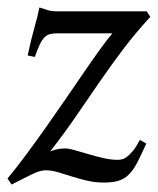

<svg xmlns="http://www.w3.org/2000/svg" viewBox="-22 -477 421 512"><path d="M378.9 -432.1Q338.9 -388.7 306.6 -345.9Q274.4 -303.2 243.9 -259Q213.4 -214.8 181.9 -168.7Q150.4 -122.6 111.8 -73.2Q113.3 -74.2 125 -77.6Q136.7 -81.1 151.9 -81.1Q161.6 -81.1 178 -76.4Q194.3 -71.8 213.9 -65.9Q233.4 -60.1 253.7 -55.4Q273.9 -50.8 292 -50.8Q296.4 -50.8 302.7 -52Q309.1 -53.2 316.4 -58.6Q323.7 -64 332.5 -74.7Q341.3 -85.4 351.1 -104L368.2 -94.2Q354.5 -64 344.2 -43.9Q334 -23.9 322 -12Q310.1 0 294.4 4.9Q278.8 9.8 254.9 9.8Q231 9.8 209.5 4.6Q188 -0.5 168.9 -6.6Q149.9 -12.7 132.6 -17.8Q115.2 -22.9 100.1 -22.9Q92.3 -22.9 84 -20.5Q75.7 -18.1 65.2 -13.2Q54.7 -8.3 41 -1.2Q27.3 5.9 8.8 15.1L-2 -1Q22.5 -30.3 48.6 -65.7Q74.7 -101.1 101.1 -138.4Q127.4 -175.8 153.1 -213.1Q178.7 -250.5 201.7 -283.9Q224.6 -317.4 244.1 -344.5Q263.7 -371.6 277.8 -388.2H130.9Q119.1 -388.2 111.1 -386Q103 -383.8 96.4 -377.2Q89.8 -370.6 84 -358.2Q78.1 -345.7 70.8 -325.2L51.8 -329.1Q61 -373 70.1 -404.5Q79.1 -436 83 -457Q92.3 -454.6 103 -450.7Q113.8 -446.8 130.9 -446.8H369.1Z"/></svg>

Font: Gentium Plus CyrE
Style: Italic
Weight: 400
Italic angle: -8°
Designer: J. Victor Gaultney, Annie Olsen, Iska Routamaa, Becca Hirsbrunner
Foundry: SIL International
Version: Version 5.000